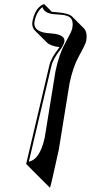

<svg xmlns="http://www.w3.org/2000/svg" viewBox="-20 -574 431 910"><path d="M104 203.1 213.9 -264.2Q222.2 -299.3 258.3 -345.2Q260.7 -348.6 262.2 -350.6Q220.2 -355.5 202.1 -372.6L145.5 -429.2Q128.4 -447.8 134.3 -476.1Q138.7 -496.6 146 -512Q153.3 -527.3 160.6 -535.2Q168 -543 174.6 -547.6Q181.2 -552.2 185.5 -553.2L189.9 -554.2L225.6 -518.1Q234.4 -516.6 247.6 -516.1Q305.2 -511.7 321.3 -496.1L377.9 -439.5Q396 -419.4 388.2 -378.4Q384.3 -361.8 352.1 -304.2Q326.2 -256.8 309.6 -179.2L258.8 134.8Q220.2 311.5 216.8 315.9L160.6 259.8ZM116.7 191.9Q168.9 182.6 191.9 78.6Q192.4 76.7 192.4 75.7L243.2 -237.8Q260.7 -318.4 287.1 -365.7Q318.4 -422.4 321.8 -437Q332.5 -486.8 299.8 -498Q293.5 -500 286.6 -502Q273.9 -504.4 247.1 -505.9Q199.7 -507.8 186.5 -529.3Q183.1 -534.7 181.6 -540Q154.8 -522 144 -474.1Q135.3 -431.6 187.5 -419.9Q189 -419.4 189.5 -419.4Q203.1 -417 218.8 -416Q291 -411.1 285.2 -376Q281.2 -359.9 266.6 -339.4L266.1 -338.9Q231 -293.9 223.6 -261.7Z"/></svg>

Font: Linux Biolinum Shadow O
Style: Italic
Weight: 400
Italic angle: -12°
Designer: Philipp H. Poll
Foundry: Philipp H. Poll
Version: Version 0.6.2